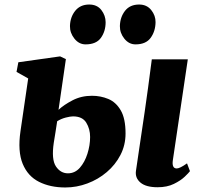

<svg xmlns="http://www.w3.org/2000/svg" viewBox="-20 -817 892 848"><path d="M268.5 11Q202 11 152.5 -13.8Q103 -38.5 80.2 -93.5Q57.5 -148.5 70.5 -238L104.5 -470.5L53 -499.5L61 -542L245.5 -568L271 -556L238.5 -332Q262 -354 300.5 -374Q339 -394 386 -394Q424.5 -394 458.2 -380Q492 -366 513.2 -329.8Q534.5 -293.5 534.5 -227.5Q534.5 -176 512 -132.5Q489.5 -89 451.5 -56.8Q413.5 -24.5 366 -6.8Q318.5 11 268.5 11ZM676 10Q625 10 600.5 -10.5Q576 -31 580.5 -62.5Q586 -101.5 595.5 -164.5Q605 -227.5 619 -323Q633 -418.5 650.5 -555H809.5L743.5 -110Q738 -73 760.5 -73Q774.5 -73 806 -95.5L819 -61Q813.5 -53.5 795.8 -36.5Q778 -19.5 748 -4.8Q718 10 676 10ZM280 -51.5Q311 -51.5 332.8 -76.2Q354.5 -101 366.2 -138.2Q378 -175.5 378 -212Q378 -247.5 361 -275.2Q344 -303 302.5 -303Q291 -303 270.5 -297.8Q250 -292.5 232.5 -281.5Q229 -258 225.2 -234Q221.5 -210 217.5 -186.5Q206.5 -112.5 227 -82Q247.5 -51.5 280 -51.5ZM358 -621Q329 -621 308.8 -646.2Q288.5 -671.5 289 -702Q290 -741.5 312.2 -769.2Q334.5 -797 374 -797Q409 -797 427.8 -772.5Q446.5 -748 446.5 -719Q446.5 -679 425.8 -650Q405 -621 358 -621ZM578.5 -621Q549.5 -621 529.2 -646.2Q509 -671.5 509.5 -702Q510.5 -741.5 532.2 -769.2Q554 -797 594.5 -797Q628.5 -797 648 -772.5Q667.5 -748 667 -719Q666.5 -679 645.5 -650Q624.5 -621 578.5 -621Z"/></svg>

Font: Merriweather Black
Style: Italic
Weight: 900
Italic angle: -7.8°
Designer: Eben Sorkin
Foundry: Eben Sorkin
Version: Version 2.200;gftools[0.9.31]